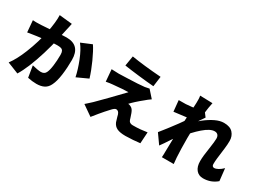

<svg xmlns="http://www.w3.org/2000/svg" viewBox="-49 -1541 3098 2326"><g transform="rotate(30 1500.0 -377.5)"><path d="M465 -747 454 -699Q441 -635 435 -612L422 -553Q399 -452 361 -324Q284 -74 204 55L46 -8Q113 -99 168 -237Q203 -324 228.5 -409.5Q254 -495 268 -562Q299 -718 295 -814L475 -795Q473 -786 470.5 -774Q468 -762 465 -747ZM992 -328 837 -257Q817 -354 772 -467.5Q727 -581 674 -648L820 -709Q863 -645 913.5 -533Q964 -421 992 -328ZM90 -596Q113 -596 161 -598Q189 -599 295 -607Q277 -606 379 -614Q468 -621 504 -621Q695 -621 695 -417Q695 -306 681.5 -206.5Q668 -107 639 -48Q615 4 572 26.5Q529 49 465 49Q406 49 343 35L317 -124Q351 -115 386 -109Q421 -103 439 -103Q489 -103 507 -141Q525 -176 534.5 -248Q544 -320 544 -401Q544 -436 534.5 -453.5Q525 -471 506 -477Q487 -483 452 -483Q381 -483 181 -454Q156 -449 120 -445Q103 -443 58 -435L44 -598Q74 -596 90 -596Z M1727 -777 1708 -635Q1617 -642 1495.5 -656Q1374 -670 1289 -683L1312 -823Q1479 -795 1727 -777ZM1700 -433Q1657 -399 1614 -360Q1571 -321 1551 -298Q1558 -298 1569.5 -295Q1581 -292 1589 -287Q1606 -279 1618 -263.5Q1630 -248 1640 -221Q1648 -201 1658 -168Q1660 -162 1662 -155.5Q1664 -149 1666 -142Q1678 -100 1727 -100Q1787 -100 1831.5 -104Q1876 -108 1927 -116L1917 42Q1881 47 1819 51.5Q1757 56 1716 56Q1639 56 1597 36.5Q1555 17 1535 -30Q1520 -77 1515 -96L1508 -123Q1500 -148 1487 -158.5Q1474 -169 1459 -169Q1437 -169 1399 -126Q1382 -109 1349 -71Q1305 -21 1234 68L1092 -31L1116 -52L1172 -103L1196 -127L1317 -249Q1435 -369 1483 -421Q1457 -421 1442 -420L1396 -418L1364 -415Q1318 -412 1271 -407Q1232 -404 1181 -394L1167 -561L1188 -560Q1257 -557 1269 -557Q1311 -557 1386 -561Q1546 -566 1622 -575Q1671 -583 1683 -587L1771 -488Q1730 -460 1700 -433Z M2785 31Q2724 31 2688 -12.5Q2652 -56 2652 -134Q2652 -204 2672 -326Q2687 -424 2687 -466Q2687 -499 2671 -516.5Q2655 -534 2626 -534Q2564 -534 2474.5 -456.5Q2385 -379 2310 -278L2308 -463Q2358 -515 2423 -566Q2488 -617 2552.5 -648Q2617 -679 2673 -679Q2759 -679 2799.5 -634Q2840 -589 2840 -523Q2840 -473 2833 -417Q2826 -361 2825 -352Q2817 -294 2813 -255.5Q2809 -217 2809 -180Q2809 -164 2817.5 -154.5Q2826 -145 2840 -145Q2864 -145 2895.5 -162.5Q2927 -180 2957 -210L2976 -39Q2895 31 2785 31ZM2073 -489 2058 -643Q2083 -642 2157 -644Q2330 -657 2400 -683L2446 -622Q2423 -591 2399 -553Q2379 -523 2379 -523L2305 -306Q2281 -273 2217 -178Q2164 -96 2128 -48L2034 -181L2077 -235Q2112 -279 2127 -299Q2205 -400 2266 -489L2267 -501L2274 -514Q2208 -507 2073 -489ZM2261 -771Q2261 -792 2256 -820L2431 -815Q2417 -755 2404 -647Q2378 -449 2378 -298Q2378 -141 2385 -28Q2387 10 2393 58H2227Q2230 31 2230 -25L2232 -119L2237 -332Q2242 -434 2250 -545Q2261 -690 2261 -722Z"/></g></svg>

Font: Merged Yaku Han JP Black
Style: Regular
Weight: 900
Designer: Ryoko NISHIZUKA 西塚涼子 (kana, bopomofo & ideographs); Paul D. Hunt (Latin, Greek & Cyrillic); Sandoll Communications 산돌커뮤니
Foundry: Adobe
Version: Version 2.004